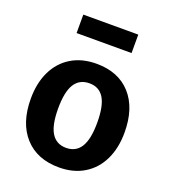

<svg xmlns="http://www.w3.org/2000/svg" viewBox="-140 -860 865 978"><g transform="rotate(20 292.0 -371.0)"><path d="M546 -265Q546 -181 515.5 -117.5Q485 -54 427.5 -19Q370 16 292 16Q173 16 105.5 -58.5Q38 -133 38 -265Q38 -349 68.5 -412.5Q99 -476 156.5 -511Q214 -546 293 -546Q412 -546 479 -471.5Q546 -397 546 -265ZM186 -265Q186 -175 212.5 -132.5Q239 -90 292 -90Q345 -90 371.5 -132.5Q398 -175 398 -265Q398 -355 372 -397.5Q346 -440 293 -440Q239 -440 212.5 -397.5Q186 -355 186 -265ZM143 -658V-758H441V-658Z"/></g></svg>

Font: Wolseley Sans SemiBold
Style: Regular
Weight: 600
Designer: Carrois Corporate & Edenspiekermann AG
Foundry: Carrois Corporate GbR & Edenspiekermann AG
Version: Version 4.202